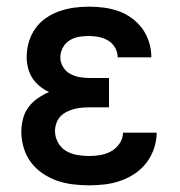

<svg xmlns="http://www.w3.org/2000/svg" viewBox="-20 -548 540 576"><path d="M248 8Q223 8 198.5 5Q174 2 151 -6Q128 -14 107.5 -28Q87 -42 72.5 -61.5Q58 -81 51 -105Q44 -129 44 -153Q44 -172 49 -191.5Q54 -211 65.5 -226.5Q77 -242 93 -253Q109 -264 127 -272Q112 -279 99 -289.5Q86 -300 77 -314Q68 -328 64 -344.5Q60 -361 60 -377Q60 -400 66.5 -422Q73 -444 86 -462.5Q99 -481 118 -494Q137 -507 158.5 -514.5Q180 -522 202.5 -525Q225 -528 247 -528Q270 -528 292.5 -525Q315 -522 336 -514.5Q357 -507 375.5 -493.5Q394 -480 407 -462Q420 -444 427 -422Q434 -400 434 -377V-376H333Q333 -391 325.5 -404.5Q318 -418 305 -426Q292 -434 277 -437Q262 -440 247 -440Q232 -440 217 -437.5Q202 -435 189 -427Q176 -419 168.5 -405Q161 -391 161 -376Q161 -361 169 -347.5Q177 -334 190.5 -326.5Q204 -319 219.5 -316.5Q235 -314 250 -314H307V-226H250Q238 -226 226 -225Q214 -224 202.5 -221Q191 -218 180 -212.5Q169 -207 161 -198.5Q153 -190 149 -178Q145 -166 145 -155Q145 -137 154 -120.5Q163 -104 178.5 -95Q194 -86 212 -83Q230 -80 248 -80Q265 -80 282 -83Q299 -86 314 -94.5Q329 -103 339 -118Q349 -133 349 -150H450Q450 -126 442 -102.5Q434 -79 419.5 -60Q405 -41 385 -27.5Q365 -14 342.5 -6Q320 2 296 5Q272 8 248 8Z"/></svg>

Font: Iosevka Custom Semibold
Style: Regular
Weight: 600
Designer: Belleve Invis
Foundry: Belleve Invis
Version: Version 27.0.2; ttfautohint (v1.8.4)